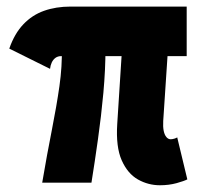

<svg xmlns="http://www.w3.org/2000/svg" viewBox="-20 -547 602 575"><path d="M459 7.8Q423.8 7.8 393.1 -9.5Q362.3 -26.9 344.5 -66.9Q326.7 -106.9 331.1 -175.8L346.7 -419.9H484.4L468.8 -184.6Q467.8 -167.5 470.2 -155.3Q472.7 -143.1 478.3 -136.5Q483.9 -129.9 491.2 -129.9Q495.6 -129.9 502.2 -131.8Q508.8 -133.8 510.7 -135.7L541 -9.8Q531.7 -4.9 508.8 1.5Q485.8 7.8 459 7.8ZM106.4 0Q121.1 -86.4 135.3 -157.7Q149.4 -229 158 -289.1Q166.5 -349.1 165 -402.3H295.9Q295.9 -338.9 289.6 -269Q283.2 -199.2 273.4 -130.1Q263.7 -61 253.9 0ZM129.9 -340.8 7.8 -401.4Q23.4 -446.3 49.8 -474.1Q76.2 -502 111.8 -514.6Q147.5 -527.3 191.4 -527.3H539.1V-378.9H163.1Q153.3 -378.9 146.2 -373.8Q139.2 -368.7 135 -359.9Q130.9 -351.1 129.9 -340.8Z"/></svg>

Font: Reddit Mono Black
Style: Regular
Weight: 900
Monospace: yes
Designer: Stephen Hutchings
Foundry: Reddit
Version: Version 1.014